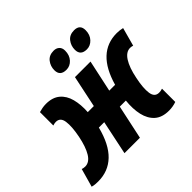

<svg xmlns="http://www.w3.org/2000/svg" viewBox="-208 -968 1187 1187"><g transform="rotate(-45 385.5 -374.5)"><path d="M22 9Q10 9 -3 8Q-16 7 -30 3L4 -118Q16 -113 30 -113Q67 -113 92.5 -154.5Q118 -196 133 -271Q148 -347 141.5 -392Q135 -437 97 -437Q92 -437 85 -436Q78 -435 70 -432V-549Q84 -553 99.5 -556Q115 -559 132 -559Q189 -559 223 -530.5Q257 -502 270 -452.5Q283 -403 279 -340H332L376 -549H512L467 -340H518Q580 -559 751 -559Q775 -559 801 -553L768 -432Q756 -436 745 -436Q709 -436 682.5 -394.5Q656 -353 641 -278Q625 -202 631.5 -157.5Q638 -113 676 -113Q682 -113 689.5 -114Q697 -115 706 -118V-2Q675 9 641 9Q581 9 547 -21.5Q513 -52 501 -104.5Q489 -157 496 -224H443L395 0H260L307 -224H260Q230 -106 170 -48.5Q110 9 22 9ZM550 -618Q495 -618 495 -669Q495 -704 516 -731Q537 -758 577 -758Q628 -758 628 -708Q628 -668 604.5 -643Q581 -618 550 -618ZM371 -618Q316 -618 316 -669Q316 -704 337 -731Q358 -758 398 -758Q421 -758 435 -745Q449 -732 449 -708Q449 -668 426 -643Q403 -618 371 -618Z"/></g></svg>

Font: Noto Sans ExtraCondensed ExtraBold
Style: Italic
Weight: 800
Width: 2
Italic angle: -12°
Designer: Monotype Design Team
Foundry: Monotype Imaging Inc.
Version: Version 2.013; ttfautohint (v1.8.4.7-5d5b)